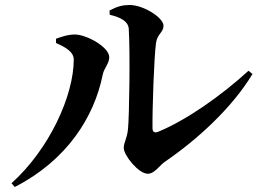

<svg xmlns="http://www.w3.org/2000/svg" viewBox="-20 -736 1040 768"><path d="M419 -677C466 -666 493 -649 495 -621C501 -524 497 -269 492 -220C488 -180 475 -167 475 -144C475 -115 534 -41 571 -41C599 -41 618 -75 641 -90C765 -175 906 -301 990 -440L974 -453C861 -350 724 -255 613 -209C598 -203 590 -208 590 -224C589 -295 596 -506 604 -564C609 -601 634 -606 634 -633C634 -666 553 -716 499 -716C471 -716 450 -711 418 -694ZM275 -498C275 -354 178 -140 26 -3L39 12C248 -95 357 -268 391 -438C396 -463 417 -482 417 -507C417 -548 327 -597 281 -598C251 -598 226 -589 204 -581V-564C238 -549 275 -530 275 -498Z"/></svg>

Font: Noto Serif CJK JP
Style: Bold
Weight: 700
Designer: Ryoko NISHIZUKA 西塚涼子 (kana & ideographs); Frank Grießhammer (Latin, Greek & Cyrillic); Wenlong ZHANG 张文龙 (bopomofo); San
Foundry: Adobe Systems Incorporated
Version: Version 1.000;PS 1;hotconv 16.6.53;makeotf.lib2.5.65590